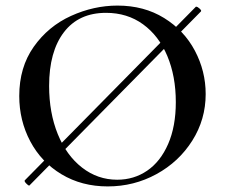

<svg xmlns="http://www.w3.org/2000/svg" viewBox="-20 -656 823 688"><path d="M85 9Q81 9 73.5 1Q66 -7 69 -10L682 -632H683Q688 -632 695.5 -625Q703 -618 700 -615L86 8ZM49 -312Q49 -415 101 -488.5Q153 -562 234.5 -599Q316 -636 401 -636Q496 -636 568 -591.5Q640 -547 678.5 -474Q717 -401 717 -319Q717 -228 669 -152Q621 -76 540.5 -32Q460 12 366 12Q273 12 200.5 -31.5Q128 -75 88.5 -149.5Q49 -224 49 -312ZM610 -290Q610 -383 579.5 -455.5Q549 -528 492.5 -569Q436 -610 360 -610Q262 -610 209 -540.5Q156 -471 156 -348Q156 -252 187 -175.5Q218 -99 274 -55.5Q330 -12 400 -12Q460 -12 507.5 -44.5Q555 -77 582.5 -140Q610 -203 610 -290Z"/></svg>

Font: Cormorant Garamond SemiBold
Style: Regular
Weight: 600
Designer: Christian Thalmann (Catharsis Fonts)
Foundry: Catharsis Fonts
Version: Version 4.000